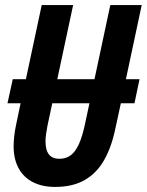

<svg xmlns="http://www.w3.org/2000/svg" viewBox="-20 -734 584 764"><path d="M199.2 9.8Q147.9 9.8 110.8 -9.3Q73.7 -28.3 54 -64.7Q34.2 -101.1 34.2 -151.9Q34.2 -169.9 36.6 -192.1Q39.1 -214.4 43.9 -236.8L62 -323.2H9.8L30.8 -418.9H83L146 -713.9H271L208 -418.9H356L418.9 -713.9H543.9L481 -418.9H535.2L515.1 -323.2H460.9L439 -222.2Q423.8 -148.9 394.3 -96.9Q364.7 -44.9 317.1 -17.6Q269.5 9.8 199.2 9.8ZM215.8 -102.1Q242.7 -102.1 261.5 -116.2Q280.3 -130.4 293.9 -160.4Q307.6 -190.4 317.9 -238.8L335.9 -323.2H188L168.9 -233.9Q165.5 -216.8 163.3 -200.7Q161.1 -184.6 161.1 -171.9Q161.1 -136.2 175 -119.1Q189 -102.1 215.8 -102.1Z"/></svg>

Font: Open Sans Condensed
Style: Italic
Weight: 400
Width: 3
Italic angle: -12°
Designer: Monotype Design Team
Foundry: Monotype Imaging Inc.
Version: Version 3.000